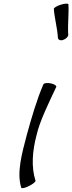

<svg xmlns="http://www.w3.org/2000/svg" viewBox="-20 -996 391 1038"><path d="M271 -948C275 -895 290 -845 293 -792C294 -781 306 -775 321 -780C336 -785 349 -797 349 -808C345 -862 353 -918 350 -972C350 -978 332 -978 310 -971C289 -965 271 -954 271 -948ZM215 -541C180 -461 150 -358 125 -267C99 -168 69 -63 95 19C96 24 115 21 136 10C157 0 173 -13 172 -19C148 -94 155 -180 178 -267C195 -342 244 -440 284 -526C287 -532 275 -541 256 -545C237 -549 219 -547 215 -541Z"/></svg>

Font: Nupuram Light Oblique
Style: Regular
Weight: 300
Designer: Santhosh Thottingal (santhosh.thottingal@gmail.com)
Foundry: SMC
Version: Version 1.000